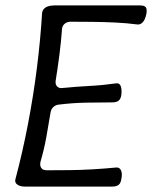

<svg xmlns="http://www.w3.org/2000/svg" viewBox="-20 -687 560 707"><path d="M519 -636Q517 -625 512.5 -615.5Q508 -606 501 -601Q494 -596 485 -597Q447 -602 405.5 -604Q364 -606 322 -606.5Q280 -607 240 -607Q226 -607 217 -598.5Q208 -590 208 -576Q205 -533 198.5 -483Q192 -433 185 -390Q183 -376 190.5 -368.5Q198 -361 211 -363Q261 -368 309.5 -370.5Q358 -373 407 -380Q420 -382 424.5 -370Q429 -358 427 -339Q425 -323 417 -316.5Q409 -310 393 -310Q345 -310 296 -309Q247 -308 198 -302Q185 -301 176.5 -293Q168 -285 166 -272Q159 -228 150.5 -181.5Q142 -135 129 -91Q126 -77 132 -68.5Q138 -60 152 -60Q194 -60 236.5 -60.5Q279 -61 321.5 -63.5Q364 -66 406 -70Q420 -72 425.5 -60Q431 -48 427 -29Q425 -13 417 -6.5Q409 0 393 0H71Q54 0 43.5 -7.5Q33 -15 37 -28Q63 -126 83 -230Q103 -334 116 -437.5Q129 -541 135 -639Q136 -648 142 -654.5Q148 -661 158 -664Q168 -667 179 -667H496Q512 -667 517 -660Q522 -653 519 -636Z"/></svg>

Font: Winky Sans Light
Style: Italic
Weight: 300
Italic angle: -8.97852°
Designer: Simon Atzbach
Foundry: typofactur
Version: Version 1.205